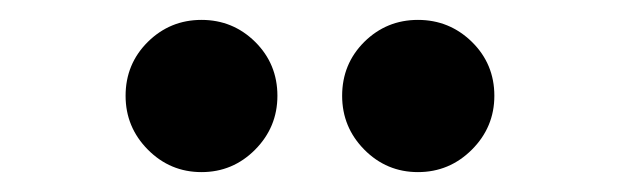

<svg xmlns="http://www.w3.org/2000/svg" viewBox="-20 -775 626 194"><path d="M402.3 -601.1Q370.6 -601.1 348.1 -623.8Q325.7 -646.5 325.7 -678.2Q325.7 -710.4 348.1 -732.7Q370.6 -754.9 402.3 -754.9Q434.1 -754.9 456.8 -732.7Q479.5 -710.4 479.5 -678.2Q479.5 -646.5 456.8 -623.8Q434.1 -601.1 402.3 -601.1ZM183.6 -601.1Q151.9 -601.1 129.4 -623.8Q106.9 -646.5 106.9 -678.2Q106.9 -710.4 129.4 -732.7Q151.9 -754.9 183.6 -754.9Q215.3 -754.9 237.8 -732.7Q260.3 -710.4 260.3 -678.2Q260.3 -646.5 237.8 -623.8Q215.3 -601.1 183.6 -601.1Z"/></svg>

Font: CaskaydiaMono NF
Style: Bold
Weight: 700
Designer: Aaron Bell
Foundry: Saja Typeworks
Version: Version 2111.001; ttfautohint (v1.8.4);Nerd Fonts 3.1.1